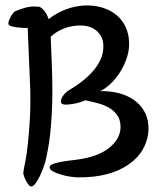

<svg xmlns="http://www.w3.org/2000/svg" viewBox="-20 -655 582 693"><path d="M80 -554Q72 -554 61 -554.5Q50 -555 39.5 -556.5Q29 -558 20.5 -560.5Q12 -563 11 -567Q9 -571 11.5 -578.5Q14 -586 18 -593.5Q22 -601 26.5 -606.5Q31 -612 34 -614Q54 -623 74 -628Q94 -633 117 -631Q124 -631 130.5 -625.5Q137 -620 142.5 -612.5Q148 -605 151 -597.5Q154 -590 156 -586Q168 -596 183.5 -605Q199 -614 216 -620.5Q233 -627 250 -630.5Q267 -634 281 -635Q318 -637 348 -628Q378 -619 399.5 -601.5Q421 -584 433 -558.5Q445 -533 446 -502Q447 -479 440 -454Q433 -429 419.5 -405Q406 -381 386.5 -360Q367 -339 342 -326Q376 -327 408 -319Q440 -311 464.5 -293.5Q489 -276 503 -249Q517 -222 516 -185Q514 -149 496.5 -117.5Q479 -86 446 -62.5Q413 -39 366.5 -26.5Q320 -14 260 -15Q250 -15 233 -17.5Q216 -20 199.5 -25Q183 -30 171 -36.5Q159 -43 159 -51Q159 -58 170 -62.5Q181 -67 196 -70Q211 -73 227 -75Q243 -77 252 -78Q334 -88 375.5 -122.5Q417 -157 415 -201Q414 -224 403 -239.5Q392 -255 374.5 -265.5Q357 -276 334.5 -282Q312 -288 288 -293Q262 -282 237 -279Q226 -277 214 -277.5Q202 -278 200 -286Q198 -295 207 -308.5Q216 -322 230 -330Q247 -340 268.5 -355.5Q290 -371 309.5 -391.5Q329 -412 341.5 -437Q354 -462 353 -492Q352 -523 329.5 -543Q307 -563 270 -563Q237 -563 209 -551.5Q181 -540 163 -522Q165 -479 167 -424Q169 -369 169 -321Q169 -267 164 -202Q159 -137 145 -77Q143 -68 137.5 -52.5Q132 -37 124.5 -21Q117 -5 108.5 6.5Q100 18 93 18Q88 18 82.5 11Q77 4 73 -4Q69 -12 66.5 -19.5Q64 -27 64 -29Q65 -41 67.5 -52.5Q70 -64 72 -75Q77 -102 80.5 -135.5Q84 -169 86.5 -204Q89 -239 89.5 -273.5Q90 -308 89 -337Z"/></svg>

Font: Yeon Sung
Style: Regular
Weight: 400
Version: Version 1.001